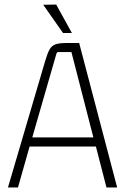

<svg xmlns="http://www.w3.org/2000/svg" viewBox="-20 -824 549 844"><path d="M495 0H448L399 -190L411 -180H100L113 -190L59 0H15L178 -554Q188 -588 197 -605Q206 -622 222.5 -628.5Q239 -635 273 -635H328ZM228 -588 119 -210 112 -220H401L393 -210L294 -595H236Q232 -595 230.5 -593Q229 -591 228 -588ZM170 -803 257 -679H296L227 -804Z"/></svg>

Font: Gemunu Libre ExtraLight ExtraLight
Style: Regular
Weight: 250
Version: Version 1.100